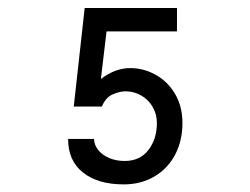

<svg xmlns="http://www.w3.org/2000/svg" viewBox="-20 -512 640 492"><path d="M154.5 -156H221Q221 -141.5 231.2 -128.2Q241.5 -115 259.5 -107.2Q277.5 -99.5 299.5 -99.5Q338.5 -99.5 360.2 -127.5Q382 -155.5 382 -197Q382 -220 370.8 -238.8Q359.5 -257.5 341 -267.8Q322.5 -278 302 -278Q286.5 -278 268.8 -270.2Q251 -262.5 241 -239H169L197 -491.5H433.5V-431.5H253L238.5 -309.5Q275 -337.5 313.5 -337.5Q348.5 -337.5 379.2 -320.2Q410 -303 428.8 -271Q447.5 -239 447.5 -197Q447.5 -151 428.5 -115.2Q409.5 -79.5 375.2 -59.5Q341 -39.5 297 -39.5Q231 -39.5 192.8 -69.8Q154.5 -100 154.5 -156Z"/></svg>

Font: JuliaMono Light
Style: Regular
Weight: 300
Monospace: yes
Designer: cormullion
Foundry: corm
Version: Version 0.054; ttfautohint (v1.8.4)